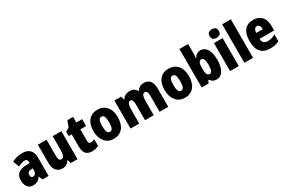

<svg xmlns="http://www.w3.org/2000/svg" viewBox="117 -2024 4858 3282"><g transform="rotate(-30 2546.5 -383.0)"><path d="M287 -563Q376 -563 427.5 -513Q479 -463 479 -363V0H358L328 -73H324Q295 -30 261 -10Q227 10 170 10Q123 10 91.5 -14Q60 -38 44 -78.5Q28 -119 28 -169Q28 -258 80 -301.5Q132 -345 231 -349L309 -352V-364Q309 -432 251 -432Q199 -432 122 -391L76 -513Q119 -537 172 -550Q225 -563 287 -563ZM275 -245Q200 -242 200 -177Q200 -121 244 -121Q271 -121 290 -143Q309 -165 309 -200V-247Z M1050 -553V0H918L898 -68H889Q846 10 752 10Q676 10 631.5 -41.5Q587 -93 587 -193V-553H758V-248Q758 -192 769 -164Q780 -136 807 -136Q854 -136 866.5 -177Q879 -218 879 -289V-553Z M1391 -133Q1409 -133 1428 -138.5Q1447 -144 1468 -152V-21Q1440 -6 1408.5 2Q1377 10 1337 10Q1256 10 1216 -35Q1176 -80 1176 -182V-417H1117V-501L1191 -548L1233 -664H1347V-553H1461V-417H1347V-187Q1347 -133 1391 -133Z M2006 -278Q2006 -201 1981.5 -135Q1957 -69 1903.5 -29.5Q1850 10 1765 10Q1686 10 1632.5 -29Q1579 -68 1552 -133.5Q1525 -199 1525 -278Q1525 -361 1551 -425.5Q1577 -490 1631 -526.5Q1685 -563 1767 -563Q1838 -563 1892 -529.5Q1946 -496 1976 -432.5Q2006 -369 2006 -278ZM1698 -277Q1698 -203 1714 -165Q1730 -127 1766 -127Q1803 -127 1818 -165Q1833 -203 1833 -278Q1833 -352 1818 -389Q1803 -426 1766 -426Q1730 -426 1714 -389Q1698 -352 1698 -277Z M2679 -563Q2759 -563 2800 -513.5Q2841 -464 2841 -360V0H2670V-305Q2670 -363 2657.5 -390Q2645 -417 2619 -417Q2582 -417 2568 -379Q2554 -341 2554 -262V0H2383V-305Q2383 -417 2334 -417Q2296 -417 2282 -375.5Q2268 -334 2268 -246V0H2097V-553H2229L2250 -485H2258Q2275 -522 2312 -542.5Q2349 -563 2401 -563Q2454 -563 2486 -542.5Q2518 -522 2534 -489H2544Q2565 -524 2598.5 -543.5Q2632 -563 2679 -563Z M3410 -278Q3410 -201 3385.5 -135Q3361 -69 3307.5 -29.5Q3254 10 3169 10Q3090 10 3036.5 -29Q2983 -68 2956 -133.5Q2929 -199 2929 -278Q2929 -361 2955 -425.5Q2981 -490 3035 -526.5Q3089 -563 3171 -563Q3242 -563 3296 -529.5Q3350 -496 3380 -432.5Q3410 -369 3410 -278ZM3102 -277Q3102 -203 3118 -165Q3134 -127 3170 -127Q3207 -127 3222 -165Q3237 -203 3237 -278Q3237 -352 3222 -389Q3207 -426 3170 -426Q3134 -426 3118 -389Q3102 -352 3102 -277Z M3672 -588Q3672 -568 3670 -541.5Q3668 -515 3666 -482H3672Q3716 -563 3800 -563Q3877 -563 3923.5 -488Q3970 -413 3970 -278Q3970 -143 3923.5 -66.5Q3877 10 3795 10Q3752 10 3725 -5Q3698 -20 3672 -54H3662L3637 0H3501V-760H3672ZM3737 -421Q3703 -421 3687.5 -391Q3672 -361 3672 -297V-267Q3672 -195 3687 -163Q3702 -131 3739 -131Q3797 -131 3797 -280Q3797 -421 3737 -421Z M4147 -776Q4191 -776 4214.5 -756Q4238 -736 4238 -691Q4238 -647 4214 -627Q4190 -607 4147 -607Q4105 -607 4081 -627Q4057 -647 4057 -691Q4057 -736 4080 -756Q4103 -776 4147 -776ZM4233 -553V0H4062V-553Z M4515 0H4344V-760H4515Z M4837 -562Q4942 -562 5001.5 -497.5Q5061 -433 5061 -310V-225H4774Q4776 -121 4876 -121Q4919 -121 4954.5 -131Q4990 -141 5031 -164V-30Q4960 10 4853 10Q4731 10 4668 -61.5Q4605 -133 4605 -274Q4605 -416 4665.5 -489Q4726 -562 4837 -562ZM4842 -436Q4814 -436 4795.5 -414Q4777 -392 4775 -341H4904Q4904 -389 4887.5 -412.5Q4871 -436 4842 -436Z"/></g></svg>

Font: Noto Sans Thai Cond Blk
Style: Regular
Weight: 900
Width: 3
Designer: Monotype Design Team
Foundry: Monotype Imaging Inc.
Version: Version 2.002; ttfautohint (v1.8.4.7-5d5b)